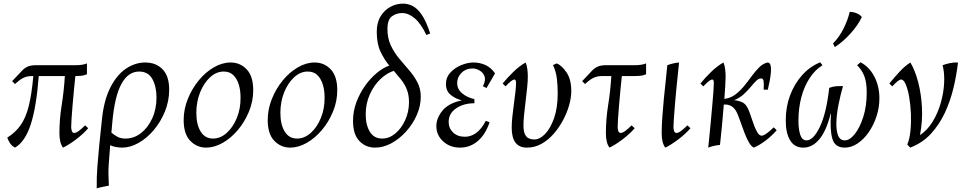

<svg xmlns="http://www.w3.org/2000/svg" viewBox="-20 -800 5329 1060"><path d="M63 15Q47 7 37 -7Q27 -21 20 -40Q66 -69 94.5 -110Q123 -151 139 -215.5Q155 -280 164 -380H155Q128 -380 107 -369Q86 -358 63 -336L47 -352L99 -407Q113 -423 131 -431.5Q149 -440 177 -440H396Q437 -440 460 -450V-390Q444 -383 428 -381.5Q412 -380 396 -380Q392 -343 388 -300.5Q384 -258 380.5 -217Q377 -176 375 -144.5Q373 -113 373 -99Q373 -88 376.5 -77Q380 -66 390 -66Q400 -66 415.5 -77.5Q431 -89 450 -108L467 -92Q439 -60 400 -30.5Q361 -1 328 15Q308 -11 308 -64Q308 -142 320.5 -219.5Q333 -297 338 -380H194Q181 -210 150 -114Q119 -18 63 15Z M782 -455Q841 -455 877.5 -417.5Q914 -380 914 -305Q914 -242 890.5 -184.5Q867 -127 829 -82Q791 -37 745 -11Q699 15 654 15Q643 15 625 12.5Q607 10 588 2Q588 11 587 19Q583 65 580 111Q577 157 581 225Q565 228 547.5 231.5Q530 235 514 240Q513 180 517.5 120.5Q522 61 528 1L543 -143Q554 -248 589.5 -317.5Q625 -387 675.5 -421Q726 -455 782 -455ZM600 -124Q599 -109 597.5 -95Q596 -81 595 -68Q611 -54 629 -44.5Q647 -35 673 -35Q719 -35 757.5 -64.5Q796 -94 820 -145.5Q844 -197 844 -262Q844 -321 821.5 -363Q799 -405 748 -405Q688 -405 650.5 -337Q613 -269 600 -124Z M1118 15Q1067 15 1030.5 -22.5Q994 -60 994 -137Q994 -197 1017 -254Q1040 -311 1077.5 -356.5Q1115 -402 1161 -428.5Q1207 -455 1253 -455Q1306 -455 1342 -417Q1378 -379 1378 -302Q1378 -241 1354.5 -184Q1331 -127 1293 -82Q1255 -37 1209 -11Q1163 15 1118 15ZM1156 -35Q1197 -35 1232 -66.5Q1267 -98 1288 -150Q1309 -202 1308 -263Q1308 -302 1298 -334Q1288 -366 1268 -385.5Q1248 -405 1215 -405Q1174 -405 1139.5 -373Q1105 -341 1084.5 -289.5Q1064 -238 1064 -177Q1064 -112 1088 -73.5Q1112 -35 1156 -35Z M1582 15Q1531 15 1494.5 -22.5Q1458 -60 1458 -137Q1458 -197 1481 -254Q1504 -311 1541.5 -356.5Q1579 -402 1625 -428.5Q1671 -455 1717 -455Q1770 -455 1806 -417Q1842 -379 1842 -302Q1842 -241 1818.5 -184Q1795 -127 1757 -82Q1719 -37 1673 -11Q1627 15 1582 15ZM1620 -35Q1661 -35 1696 -66.5Q1731 -98 1752 -150Q1773 -202 1772 -263Q1772 -302 1762 -334Q1752 -366 1732 -385.5Q1712 -405 1679 -405Q1638 -405 1603.5 -373Q1569 -341 1548.5 -289.5Q1528 -238 1528 -177Q1528 -112 1552 -73.5Q1576 -35 1620 -35Z M2119 -640Q2119 -589 2137.5 -549.5Q2156 -510 2183.5 -477Q2211 -444 2238.5 -412.5Q2266 -381 2284.5 -345.5Q2303 -310 2303 -266Q2303 -215 2281 -165Q2259 -115 2222 -74Q2185 -33 2140.5 -9Q2096 15 2051 15Q1999 15 1964 -21.5Q1929 -58 1929 -132Q1929 -186 1947.5 -235.5Q1966 -285 1995.5 -326.5Q2025 -368 2060 -397Q2095 -426 2129 -438Q2101 -472 2080.5 -515.5Q2060 -559 2060 -624Q2060 -675 2081 -709.5Q2102 -744 2135 -762Q2168 -780 2205 -780Q2232 -780 2258 -767Q2284 -754 2308.5 -718.5Q2333 -683 2355 -615L2334 -607Q2303 -671 2269 -699.5Q2235 -728 2200 -728Q2169 -728 2144 -710Q2119 -692 2119 -640ZM1999 -168Q1999 -110 2022 -72.5Q2045 -35 2090 -35Q2129 -35 2162.5 -63Q2196 -91 2217 -137Q2238 -183 2238 -236Q2238 -276 2226 -306Q2214 -336 2194.5 -360.5Q2175 -385 2154 -409Q2116 -397 2080.5 -363.5Q2045 -330 2022 -279.5Q1999 -229 1999 -168Z M2520 15Q2464 15 2426.5 -19.5Q2389 -54 2389 -104Q2389 -148 2423 -189.5Q2457 -231 2530 -246Q2496 -254 2469 -275.5Q2442 -297 2442 -336Q2442 -373 2466.5 -399.5Q2491 -426 2526.5 -440.5Q2562 -455 2594 -455Q2629 -455 2660 -441Q2691 -427 2713 -395L2666 -314L2646 -324Q2663 -357 2655 -378.5Q2647 -400 2627.5 -411Q2608 -422 2590 -422Q2552 -422 2528 -398Q2504 -374 2504 -342Q2504 -308 2531 -285Q2558 -262 2599 -253V-230Q2540 -230 2498.5 -202Q2457 -174 2457 -127Q2457 -92 2481.5 -68.5Q2506 -45 2547 -45Q2580 -45 2609 -66Q2638 -87 2662 -133L2683 -125Q2660 -57 2617.5 -21Q2575 15 2520 15Z M3054 -450Q3081 -439 3107.5 -400.5Q3134 -362 3134 -297Q3134 -262 3122.5 -220.5Q3111 -179 3089 -137.5Q3067 -96 3037 -61.5Q3007 -27 2969.5 -6Q2932 15 2889 15Q2805 15 2805 -95Q2805 -121 2808.5 -155Q2812 -189 2817 -225Q2822 -261 2825.5 -291.5Q2829 -322 2829 -341Q2829 -361 2820 -361Q2806 -361 2771 -323L2755 -339Q2781 -371 2814.5 -403.5Q2848 -436 2882 -455Q2888 -442 2891 -421.5Q2894 -401 2894 -376Q2894 -354 2890.5 -318Q2887 -282 2882 -242.5Q2877 -203 2873.5 -167.5Q2870 -132 2870 -109Q2870 -75 2878.5 -58Q2887 -41 2901 -35.5Q2915 -30 2929 -30Q2960 -30 2989.5 -60.5Q3019 -91 3039 -148Q3059 -205 3059 -285Q3059 -326 3054.5 -365.5Q3050 -405 3033 -441Z M3345 15Q3325 -11 3325 -64Q3325 -142 3337.5 -219.5Q3350 -297 3355 -380H3302Q3275 -380 3254 -369Q3233 -358 3210 -336L3194 -352L3246 -407Q3260 -423 3278 -431.5Q3296 -440 3324 -440H3483Q3524 -440 3547 -450V-390Q3531 -383 3515 -381.5Q3499 -380 3483 -380H3413Q3409 -343 3405 -300.5Q3401 -258 3397.5 -217Q3394 -176 3392 -144.5Q3390 -113 3390 -99Q3390 -88 3393.5 -77Q3397 -66 3407 -66Q3417 -66 3432.5 -77.5Q3448 -89 3467 -108L3484 -92Q3456 -60 3417 -30.5Q3378 -1 3345 15Z M3775 -108 3792 -92Q3764 -60 3725 -30.5Q3686 -1 3653 15Q3633 -11 3633 -64Q3633 -104 3636.5 -153.5Q3640 -203 3645 -255Q3650 -307 3655.5 -355Q3661 -403 3664 -440Q3696 -452 3729 -455Q3727 -434 3723 -396.5Q3719 -359 3714.5 -314Q3710 -269 3706.5 -225.5Q3703 -182 3700.5 -148Q3698 -114 3698 -99Q3698 -88 3701.5 -77Q3705 -66 3715 -66Q3725 -66 3740.5 -77.5Q3756 -89 3775 -108Z M3890 15Q3892 -6 3896 -43.5Q3900 -81 3904 -126Q3908 -171 3912 -214.5Q3916 -258 3918.5 -292Q3921 -326 3921 -341Q3921 -361 3912 -361Q3898 -361 3863 -323L3847 -339Q3873 -371 3906.5 -403.5Q3940 -436 3974 -455Q3980 -442 3983 -421.5Q3986 -401 3986 -376Q3986 -358 3984 -326Q3982 -294 3979 -254Q4013 -258 4039.5 -278Q4066 -298 4088 -325Q4110 -352 4130 -379.5Q4150 -407 4171 -428Q4192 -449 4217 -455Q4230 -455 4234 -439.5Q4238 -424 4236 -400.5Q4234 -377 4229 -351.5Q4224 -326 4219 -305H4196Q4198 -340 4195.5 -353.5Q4193 -367 4182 -367Q4168 -367 4154.5 -353.5Q4141 -340 4124 -319.5Q4107 -299 4085 -279Q4063 -259 4033 -247Q4055 -245 4076.5 -236Q4098 -227 4111 -197Q4119 -179 4127 -154Q4135 -129 4144 -105.5Q4153 -82 4163 -66.5Q4173 -51 4185 -51Q4195 -51 4210 -61.5Q4225 -72 4252 -97L4268 -81Q4240 -49 4207 -24Q4174 1 4142 15Q4127 8 4114.5 -14Q4102 -36 4091 -64.5Q4080 -93 4070 -122Q4060 -151 4051 -172Q4030 -223 3983 -223H3976Q3972 -171 3966.5 -112.5Q3961 -54 3955 0Q3922 3 3890 15Z M4731 -456Q4779 -431 4807 -377.5Q4835 -324 4835 -257Q4835 -206 4819 -157.5Q4803 -109 4776 -70Q4749 -31 4714.5 -8Q4680 15 4644 15Q4589 15 4575 -35Q4561 -85 4568 -172H4566Q4541 -75 4502.5 -30Q4464 15 4415 15Q4367 15 4342.5 -24.5Q4318 -64 4318 -136Q4318 -209 4341.5 -272.5Q4365 -336 4407.5 -384Q4450 -432 4508 -456L4521 -440Q4479 -414 4449 -367.5Q4419 -321 4403.5 -261Q4388 -201 4388 -134Q4388 -87 4398 -56Q4408 -25 4433 -25Q4470 -25 4506 -99Q4542 -173 4558 -315Q4580 -323 4597.5 -324Q4615 -325 4634 -325Q4620 -276 4609.5 -223.5Q4599 -171 4597.5 -126Q4596 -81 4606.5 -53Q4617 -25 4644 -25Q4671 -25 4699 -60Q4727 -95 4746 -154.5Q4765 -214 4765 -289Q4765 -345 4752 -379Q4739 -413 4712 -440ZM4671 -734Q4688 -735 4707.5 -727.5Q4727 -720 4738 -706Q4717 -661 4675.5 -615Q4634 -569 4589 -540L4579 -560Q4615 -597 4638 -644Q4661 -691 4671 -734Z M5005 15 4989 -2Q5002 -33 5006.5 -78Q5011 -123 5009 -172Q5007 -221 4999.5 -264Q4992 -307 4980.5 -334Q4969 -361 4955 -361Q4941 -361 4906 -323L4890 -339Q4916 -371 4946 -403.5Q4976 -436 5006 -455Q5032 -412 5049 -347Q5066 -282 5070 -206.5Q5074 -131 5059 -54Q5100 -81 5129 -128.5Q5158 -176 5174 -232.5Q5190 -289 5192.5 -343.5Q5195 -398 5184 -440Q5200 -446 5222 -451Q5244 -456 5269 -455Q5261 -386 5244 -314.5Q5227 -243 5196.5 -177.5Q5166 -112 5119.5 -61.5Q5073 -11 5005 15Z"/></svg>

Font: Bona Nova
Style: Italic
Weight: 400
Italic angle: -4°
Designer: Mateusz Machalski
Foundry: Capitalics
Version: Version 4.001; ttfautohint (v1.8.3)